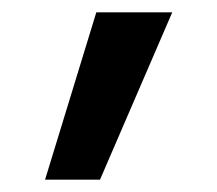

<svg xmlns="http://www.w3.org/2000/svg" viewBox="-20 -711 352 311"><path d="M142 -420H53L136 -691H259Z"/></svg>

Font: Trujillo Medium
Style: Regular
Weight: 500
Designer: Fira Sans original fonts by bBox Type GmbH, Carrois Corporate GbR, & Edenspiekermann AG / Changes by Cristiano Sobral
Foundry: Fira Sans original fonts by bBox Type GmbH, Carrois Corporate GbR, & Edenspiekermann AG / Changes by Cristiano Sobral
Version: Version 4.301;October 17, 2021;FontCreator 14.0.0.2814 64-bi